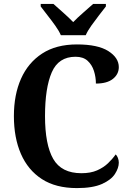

<svg xmlns="http://www.w3.org/2000/svg" viewBox="-20 -951 665 981"><path d="M373 10Q265 10 194 -36Q123 -82 87 -164.5Q51 -247 51 -358Q51 -467 87.5 -549Q124 -631 195.5 -677.5Q267 -724 373 -724Q480 -724 533.5 -690Q587 -656 587 -608Q587 -572 557 -548Q527 -524 470 -524Q470 -557 460 -588.5Q450 -620 427.5 -640.5Q405 -661 366 -661Q279 -661 244.5 -581.5Q210 -502 210 -358Q210 -212 252 -139Q294 -66 396 -66Q443 -66 476 -80.5Q509 -95 532 -117Q555 -139 571 -162Q578 -156 582.5 -144Q587 -132 587 -120Q587 -93 567.5 -62.5Q548 -32 501 -11Q454 10 373 10ZM291 -771Q281 -794 262 -820.5Q243 -847 222.5 -873Q202 -899 188 -918V-931H253Q273 -913 303 -886.5Q333 -860 354 -838Q375 -860 405.5 -886.5Q436 -913 456 -931H521V-918Q506 -899 486 -873Q466 -847 447 -820.5Q428 -794 418 -771Z"/></svg>

Font: Noto Serif Thai SemiCondensed
Style: Bold
Weight: 700
Width: 4
Designer: Monotype Design Team
Foundry: Monotype Imaging Inc.
Version: Version 2.002; ttfautohint (v1.8.4.7-5d5b)